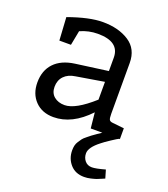

<svg xmlns="http://www.w3.org/2000/svg" viewBox="-132 -584 789 903"><g transform="rotate(20 262.5 -132.5)"><path d="M298 126Q298 113 300.5 102Q303 91 310 80.5Q317 70 322 63Q327 56 340.5 45.5Q354 35 358.5 31Q363 27 381 15Q399 3 403 0H345L337 -78Q254 10 161 10Q104 10 69.5 -25.5Q35 -61 35 -118Q35 -178 70 -215Q105 -252 171 -261L333 -283V-350Q333 -430 225 -430Q179 -430 137 -411L123 -338H65L58 -453Q161 -490 228 -490Q307 -490 359.5 -456Q412 -422 412 -352V-98Q412 -76 416 -68.5Q420 -61 435 -60L491 -54V0H487Q480 3 452 21.5Q424 40 412 50Q364 87 364 117Q364 139 377 154.5Q390 170 412 170Q432 170 478 157L490 198Q489 198 476 204Q463 210 453 213.5Q443 217 426 221Q409 225 393 225Q349 225 323.5 196Q298 167 298 126ZM333 -229 194 -206Q158 -201 138 -180Q118 -159 118 -126Q118 -95 138.5 -78Q159 -61 191 -61Q245 -61 333 -140Z"/></g></svg>

Font: Enriqueta
Style: Regular
Weight: 400
Designer: Viviana Monsalve, Gustavo Ibarra
Foundry: Viviana Monsalve, Gustavo Ibarra
Version: Version 1.002